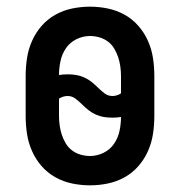

<svg xmlns="http://www.w3.org/2000/svg" viewBox="-20 -548 540 576"><path d="M250 8Q223 8 196.5 2.5Q170 -3 146.5 -16Q123 -29 105 -49.5Q87 -70 76 -95Q65 -120 61 -146.5Q57 -173 57 -200V-320Q57 -347 61 -373.5Q65 -400 76 -425Q87 -450 105 -470.5Q123 -491 146.5 -504Q170 -517 196.5 -522.5Q223 -528 250 -528Q277 -528 303.5 -522.5Q330 -517 353.5 -504Q377 -491 395 -470.5Q413 -450 424 -425Q435 -400 439 -373.5Q443 -347 443 -320V-200Q443 -173 439 -146.5Q435 -120 424 -95Q413 -70 395 -49.5Q377 -29 353.5 -16Q330 -3 303.5 2.5Q277 8 250 8ZM317 -260Q324 -260 330.5 -262Q337 -264 343 -268V-320Q343 -334 341 -348.5Q339 -363 334.5 -376.5Q330 -390 322.5 -402.5Q315 -415 303.5 -423.5Q292 -432 278 -436Q264 -440 250 -440Q229 -440 209.5 -430.5Q190 -421 178 -403.5Q166 -386 161.5 -365Q157 -344 157 -323Q164 -324 170 -324.5Q176 -325 183 -325Q196 -325 208.5 -323Q221 -321 233 -315.5Q245 -310 255 -302Q265 -294 274 -285Q283 -276 293.5 -268Q304 -260 317 -260ZM250 -80Q271 -80 290.5 -89.5Q310 -99 322 -116.5Q334 -134 338.5 -155Q343 -176 343 -197Q336 -196 330 -195.5Q324 -195 317 -195Q304 -195 291.5 -197Q279 -199 267 -204.5Q255 -210 245 -218Q235 -226 226 -235Q217 -244 206.5 -252Q196 -260 183 -260Q176 -260 169.5 -258Q163 -256 157 -252V-200Q157 -186 159 -171.5Q161 -157 165.5 -143.5Q170 -130 177.5 -117.5Q185 -105 196.5 -96.5Q208 -88 222 -84Q236 -80 250 -80Z"/></svg>

Font: Iosevka Curly Slab Semibold
Style: Regular
Weight: 600
Monospace: yes
Designer: Belleve Invis
Foundry: Belleve Invis
Version: Version 22.1.2; ttfautohint (v1.8.4)